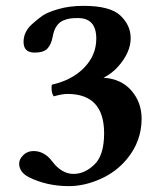

<svg xmlns="http://www.w3.org/2000/svg" viewBox="-20 -630 554 660"><path d="M248 -567.9Q231.9 -567.9 220.9 -566.4Q210 -564.9 196.5 -559.1Q183.1 -553.2 174.1 -539.6Q165 -525.9 161.1 -503.9Q156.2 -477.1 143.1 -463.1Q129.9 -449.2 99.1 -449.2Q61 -449.2 61 -485.8Q61 -520 88.9 -545.9Q109.9 -564.9 126.5 -576.4Q143.1 -587.9 181.2 -598.9Q219.2 -609.9 267.1 -609.9Q358.9 -609.9 394 -576.4Q429.2 -543 429.2 -499Q429.2 -450.2 386.7 -401.9Q365.7 -377.9 335.9 -362.8Q397 -358.9 431.9 -318.4Q466.8 -277.8 466.8 -222.2Q466.8 -144 416 -83Q379.9 -39.1 325 -14.6Q270 9.8 216.8 9.8Q140.6 9.8 79.1 -21Q45.9 -38.1 45.9 -67.9Q45.9 -83 60.1 -96.9Q74.2 -110.8 95.2 -110.8Q133.3 -110.8 160.2 -74.2Q192.4 -32.2 232.9 -32.2Q271 -32.2 304.4 -64.2Q337.9 -96.2 337.9 -171.9Q337.9 -306.6 212.9 -307.1Q192.9 -307.1 165 -298.8Q157.2 -307.6 157.2 -328.1Q157.2 -335 158.2 -338.9Q228 -354.5 269.5 -397.5Q311 -440.4 311 -497.1Q311 -567.9 248 -567.9Z"/></svg>

Font: Linux Libertine
Style: Bold
Weight: 700
Designer: Philipp H. Poll
Foundry: Philipp H. Poll
Version: Version 5.0.3